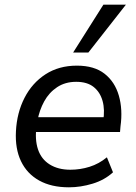

<svg xmlns="http://www.w3.org/2000/svg" viewBox="-20 -790 580 819"><path d="M274 9Q199 9 147 -20Q95 -49 69.5 -102.5Q44 -156 48 -230Q52 -309 84.5 -372.5Q117 -436 174 -473Q231 -510 308 -510Q382 -510 426 -475.5Q470 -441 487 -382Q504 -323 494 -251L492 -227H117L126 -290H440L420 -273Q428 -322 417.5 -359.5Q407 -397 379.5 -419Q352 -441 305 -441Q258 -441 223.5 -418Q189 -395 168.5 -357.5Q148 -320 140 -276L136 -252Q128 -195 142 -153Q156 -111 192 -88.5Q228 -66 280 -66Q322 -66 362 -78.5Q402 -91 436 -119L462 -55Q426 -22 375 -6.5Q324 9 274 9ZM292 -566 421 -770H517L357 -566Z"/></svg>

Font: Nunitoga
Style: Medium Italic
Weight: 500
Italic angle: -9°
Designer: Vernon Adams
Foundry: Vernon Adams
Version: Version 1.0